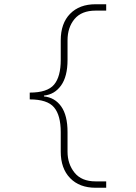

<svg xmlns="http://www.w3.org/2000/svg" viewBox="-20 -770 640 904"><path d="M430 114Q354 114 310 68.5Q266 23 266 -56V-148Q266 -227 234.5 -264.5Q203 -302 120 -302V-334Q203 -334 234.5 -371.5Q266 -409 266 -488V-580Q266 -660 310 -705Q354 -750 430 -750H480V-720H430Q364 -720 331 -680.5Q298 -641 298 -580V-488Q298 -410 267.5 -367.5Q237 -325 187 -320V-316Q238 -311 268 -269Q298 -227 298 -148V-56Q298 2 331 43Q364 84 430 84H480V114Z"/></svg>

Font: Geist Mono Thin
Style: Regular
Weight: 100
Monospace: yes
Designer: Basement.studio, Andrés Briganti, Mateo Zaragoza
Foundry: Basement.studio, Vercel, Andrés Briganti, Guido Ferreyra, Mateo Zaragoza
Version: Version 1.500; ttfautohint (v1.8.4.7-5d5b)